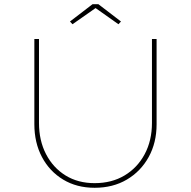

<svg xmlns="http://www.w3.org/2000/svg" viewBox="-20 -885 906 911"><path d="M429 6Q344 6 279.5 -33Q215 -72 179 -140Q143 -208 143 -296V-700H165V-302Q165 -218 198.5 -153.5Q232 -89 291 -52.5Q350 -16 429 -16Q510 -16 571 -52.5Q632 -89 666.5 -153.5Q701 -218 701 -302V-700H723V-295Q723 -208 685.5 -140Q648 -72 582 -33Q516 6 429 6ZM324 -770 312 -783 419 -865H447L554 -783L542 -770L426 -852H441Z"/></svg>

Font: Lexend Exa Thin
Style: Regular
Weight: 250
Designer: Bonnie Shaver-Troup, Thomas Jockin
Foundry: Lexend
Version: Version 1.007